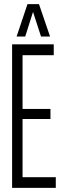

<svg xmlns="http://www.w3.org/2000/svg" viewBox="-20 -916 304 936"><path d="M39 0V-700H242V-647H90V-385H226V-336H90V-52H252V0ZM61 -738 114 -896H170L224 -738H180L141 -858L103 -738Z"/></svg>

Font: Georama Extra Condensed Light
Style: Regular
Weight: 300
Width: 2
Designer: Jean-Baptiste Levee
Foundry: Production Type
Version: Version 1.000